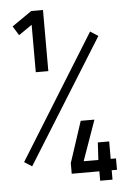

<svg xmlns="http://www.w3.org/2000/svg" viewBox="-59 -833 653 976"><g transform="rotate(-5 267.0 -345.0)"><path d="M198 -790V-478H134V-720L66 -673L37 -720L138 -790ZM35 -28 427 -660 467 -634 74 -3ZM412 100V52H271V-2L340 -212H410L337 -6H412L417 -95H475V-6H502V52H475V100Z"/></g></svg>

Font: TitilliumWeb-Regular
Style: Regular
Weight: 400
Version: Version 1.001;PS 57.000;hotconv 1.0.70;makeotf.lib2.5.55311